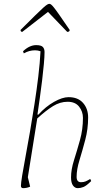

<svg xmlns="http://www.w3.org/2000/svg" viewBox="-20 -968 565 1000"><path d="M101 12Q89 12 89 0Q89 -14 95.5 -54Q102 -94 113 -152.5Q124 -211 136 -281Q148 -351 159.5 -425Q171 -499 179.5 -570Q188 -641 191 -701Q177 -706 163 -706Q147 -706 132.5 -702Q118 -698 104 -690L100 -701Q118 -718 135 -725.5Q152 -733 168 -733Q194 -733 203 -723.5Q212 -714 212 -697Q212 -673 208.5 -634.5Q205 -596 199.5 -550.5Q194 -505 187.5 -458.5Q181 -412 175 -371H180Q218 -413 261.5 -437.5Q305 -462 337 -462Q386 -462 412.5 -432Q439 -402 439 -356Q439 -296 424 -239.5Q409 -183 394 -134Q379 -85 379 -47Q379 -19 402 -19Q416 -19 426.5 -23.5Q437 -28 450 -36L455 -25Q430 0 414.5 6Q399 12 385 12Q370 12 360 -2Q350 -16 350 -44Q350 -85 365.5 -134Q381 -183 396.5 -238.5Q412 -294 412 -354Q412 -387 392 -412.5Q372 -438 332 -438Q293 -438 256.5 -415.5Q220 -393 174 -351L125 -45L137 4Q129 8 119 10Q109 12 101 12ZM237 -948Q241 -948 246 -944.5Q251 -941 261.5 -928Q272 -915 291 -887.5Q310 -860 343 -812Q343 -802 330 -802L230 -906L96 -802Q87 -802 87 -812Q135 -860 163 -887.5Q191 -915 205.5 -928Q220 -941 226.5 -944.5Q233 -948 237 -948Z"/></svg>

Font: Petrona Thin
Style: Italic
Weight: 100
Italic angle: -9°
Designer: Ringo R. Seeber
Foundry: Ringo R. Seeber
Version: Version 2.001; ttfautohint (v1.8.3)